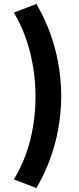

<svg xmlns="http://www.w3.org/2000/svg" viewBox="-20 -825 394 960"><path d="M162 115 49 72Q76 28.5 96.5 -20.5Q117 -69.5 130.5 -122.5Q144 -175.5 150.8 -231Q157.5 -286.5 157.5 -342Q157.5 -455 130.2 -563.8Q103 -672.5 49 -762L162 -805Q224.5 -698.5 255.2 -581.2Q286 -464 286 -344Q286 -264.5 272.2 -185.8Q258.5 -107 231 -31.2Q203.5 44.5 162 115Z"/></svg>

Font: Geologica Roman SemiBold
Style: Regular
Weight: 600
Designer: Sindre Bremnes, Frode Helland
Foundry: Monokrom Skriftforlag AS
Version: Version 1.010;gftools[0.9.28]